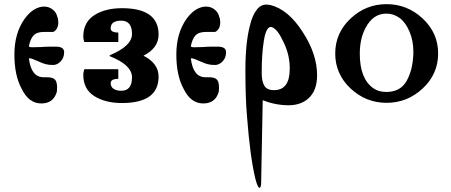

<svg xmlns="http://www.w3.org/2000/svg" viewBox="-20 -484 2186 931"><path d="M120.1 -201.2Q130.9 -109.4 191.4 -109.4H208Q235.4 -109.4 246.1 -98.6Q256.8 -87.9 256.8 -59.6L255.9 -40Q240.2 17.6 180.2 17.6Q120.1 17.6 85.9 -51.8Q49.8 -117.2 49.8 -219.7Q49.8 -322.3 98.6 -391.6Q121.1 -422.9 145.5 -437.5Q169.9 -452.1 193.8 -452.1Q217.8 -452.1 235.8 -437.5Q253.9 -422.9 257.8 -402.3Q262.7 -391.6 262.7 -376Q262.7 -341.8 238.3 -329.1H192.4Q158.2 -329.1 142.6 -312Q127 -294.9 120.1 -259.8Q120.1 -254.9 136.7 -254.9L179.7 -255.9Q196.3 -257.8 228.5 -257.8H251Q291 -257.8 291 -231Q291 -204.1 274.4 -186.5Q257.8 -168.9 237.3 -168.9Q216.8 -168.9 201.7 -172.9Q186.5 -176.8 168 -185.5Q132.8 -201.2 126 -201.2Z M675.8 -213.9Q749 -176.8 749 -112.3Q749 15.6 571.3 15.6Q490.2 15.6 437 -18.1Q383.8 -51.8 383.8 -122.1Q383.8 -130.9 388.7 -148.4H553.7V-101.6Q516.6 -101.6 516.6 -81.1Q516.6 -63.5 530.3 -53.7Q543.9 -43.9 568.4 -43.9Q620.1 -43.9 620.1 -109.4Q620.1 -168.9 511.7 -211.9V-215.8Q620.1 -260.7 620.1 -319.3Q620.1 -351.6 606.9 -367.7Q593.8 -383.8 568.4 -383.8Q516.6 -383.8 516.6 -346.7Q516.6 -326.2 553.7 -326.2V-280.3H388.7Q383.8 -296.9 383.8 -305.7Q383.8 -376 437 -410.2Q490.2 -444.3 571.3 -444.3Q749 -444.3 749 -316.4Q749 -251 675.8 -213.9Z M905.3 -201.2Q916 -109.4 976.6 -109.4H993.2Q1020.5 -109.4 1031.2 -98.6Q1042 -87.9 1042 -59.6L1041 -40Q1025.4 17.6 965.3 17.6Q905.3 17.6 871.1 -51.8Q835 -117.2 835 -219.7Q835 -322.3 883.8 -391.6Q906.2 -422.9 930.7 -437.5Q955.1 -452.1 979 -452.1Q1002.9 -452.1 1021 -437.5Q1039.1 -422.9 1043 -402.3Q1047.9 -391.6 1047.9 -376Q1047.9 -341.8 1023.4 -329.1H977.5Q943.4 -329.1 927.7 -312Q912.1 -294.9 905.3 -259.8Q905.3 -254.9 921.9 -254.9L964.8 -255.9Q981.4 -257.8 1013.7 -257.8H1036.1Q1076.2 -257.8 1076.2 -231Q1076.2 -204.1 1059.6 -186.5Q1043 -168.9 1022.5 -168.9Q1002 -168.9 986.8 -172.9Q971.7 -176.8 953.1 -185.5Q918 -201.2 911.1 -201.2Z M1308.6 -46.9Q1384.8 -46.9 1384.8 -149.4V-159.2Q1383.8 -226.6 1348.6 -292Q1335.9 -319.3 1320.3 -336.9Q1302.7 -353.5 1293.9 -353.5Q1270.5 -353.5 1259.8 -289.1Q1249 -224.6 1249 -130.9Q1249 -89.8 1261.7 -68.4Q1274.4 -46.9 1308.6 -46.9ZM1253.9 2 1246.1 411.1V412.1Q1243.2 426.8 1238.3 426.8Q1229.5 426.8 1217.8 380.9Q1192.4 274.4 1177.7 80.1Q1169.9 -7.8 1169.9 -143.1Q1169.9 -278.3 1192.4 -362.3Q1204.1 -410.2 1223.6 -434.6Q1242.2 -461.9 1272.5 -461.9Q1278.3 -461.9 1290 -460Q1377.9 -438.5 1448.2 -328.1Q1517.6 -221.7 1517.6 -119.1Q1517.6 -48.8 1480 -11.2Q1442.4 26.4 1379.4 26.4Q1316.4 26.4 1253.9 2Z M1984.4 -223.6V-233.4Q1984.4 -287.1 1965.3 -331.5Q1946.3 -376 1917.5 -397Q1888.7 -418 1853.5 -418Q1788.1 -418 1752 -347.7Q1724.6 -295.9 1724.6 -223.6Q1724.6 -101.6 1791 -55.7Q1815.4 -38.1 1853.5 -38.1Q1920.9 -38.1 1951.2 -90.8Q1981.4 -143.6 1984.4 -223.6ZM1854.5 14.6Q1753.9 14.6 1679.7 -55.2Q1605.5 -125 1605.5 -224.6Q1605.5 -324.2 1679.7 -394Q1753.9 -463.9 1854.5 -463.9Q1955.1 -463.9 2029.8 -394Q2104.5 -324.2 2104.5 -224.6Q2104.5 -125 2029.8 -55.2Q1955.1 14.6 1854.5 14.6Z"/></svg>

Font: Menaion Unicode
Style: Regular
Weight: 400
Designer: Aleksandr Andreev
Foundry: Ponomar Technologies, Inc.
Version: 2.0